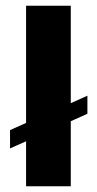

<svg xmlns="http://www.w3.org/2000/svg" viewBox="-20 -650 340 670"><path d="M71 0V-157L15 -132V-196L71 -221V-630H227V-290L285 -316V-253L227 -227V0Z"/></svg>

Font: Alumni Sans Black
Style: Regular
Weight: 900
Designer: Robert E. Leuschke
Foundry: Robert E. Leuschke
Version: Version 1.018